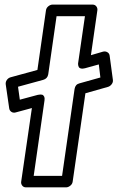

<svg xmlns="http://www.w3.org/2000/svg" viewBox="-20 -787 509 832"><path d="M4.9 -420.9Q3.4 -431.2 9.5 -440.2Q15.6 -449.2 25.9 -452.1L142.1 -483.9L179.2 -742.2Q180.7 -752.9 189.7 -760Q198.7 -767.1 208 -767.1H380.9Q391.6 -767.1 397.5 -759.3Q403.3 -751.5 401.9 -742.2L374 -547.9L425.8 -563Q436 -565.9 444.8 -561Q453.6 -556.2 455.1 -545.9L469.2 -440.9Q470.7 -430.7 463.6 -421.6Q456.5 -412.6 446.8 -410.2L350.1 -382.8L294.9 0Q293.5 10.7 284.4 17.8Q275.4 24.9 266.1 24.9H92.8Q82 24.9 76.2 17.1Q70.3 9.3 71.8 0L118.2 -318.8L47.9 -299.8Q37.6 -296.9 29.5 -302.2Q21.5 -307.6 20 -316.9ZM58.1 -411.1 65.9 -355 144 -376Q150.4 -377.4 155.3 -377.4Q160.2 -377.4 163.1 -376.5Q166 -375.5 168.2 -373Q170.4 -370.6 171.4 -368.4Q172.4 -366.2 172.9 -363.3Q173.3 -360.4 173.3 -358.4Q173.3 -356.4 172.9 -354.5V-352.1L126 -24.9H249L303.2 -401.9Q306.6 -421.4 324.2 -425.8L415 -451.2L408.2 -507.8L348.1 -491.2Q342.3 -489.7 337.9 -489.5Q333.5 -489.3 330.3 -490.2Q327.1 -491.2 325 -492.7Q322.8 -494.1 321.5 -496.6Q320.3 -499 319.6 -501.2Q318.8 -503.4 318.6 -505.9Q318.4 -508.3 318.4 -510Q318.4 -511.7 318.4 -513.7L318.8 -515.1L348.1 -716.8H225.1L189 -464.8Q185.5 -445.8 167 -440.9Z"/></svg>

Font: Trueno Bold Outline
Style: Italic
Weight: 700
Width: 6
Designer: Julieta Ulanovsky
Foundry: Julieta Ulanovsky
Version: Version 3.001b | FøM Fix